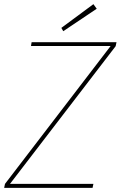

<svg xmlns="http://www.w3.org/2000/svg" viewBox="-27 -903 580 923"><path d="M-7 0 -3 -19 505 -682H122L125 -700H533L529 -681L21 -19H422L418 0ZM277 -753 268 -769 422 -883 438 -861Z"/></svg>

Font: DM Sans 10pt Thin
Style: Italic
Weight: 250
Italic angle: -10°
Version: Version 4.004;gftools[0.9.30]